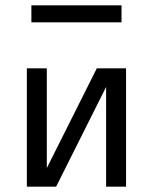

<svg xmlns="http://www.w3.org/2000/svg" viewBox="-20 -702 577 722"><path d="M81 0V-445H156V-70L344 -445H454V0H379V-375L191 0ZM98 -618V-682H437V-618Z"/></svg>

Font: CMU Sans Serif
Style: Medium
Weight: 500
Version: Version 0.7.0